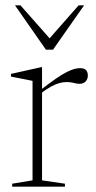

<svg xmlns="http://www.w3.org/2000/svg" viewBox="-20 -697 360 717"><path d="M279 -442.5Q295 -442.5 301.5 -435Q308 -427.5 308 -415Q308 -401.5 299.8 -392.8Q291.5 -384 277 -384Q269 -384 262.2 -385.8Q255.5 -387.5 247.8 -389Q240 -390.5 227.5 -390.5Q215.5 -390.5 201 -386.5Q186.5 -382.5 169.8 -373.2Q153 -364 133 -348.5L126.5 -357Q163 -385.5 188 -402.8Q213 -420 230.2 -428.5Q247.5 -437 259 -439.8Q270.5 -442.5 279 -442.5ZM137 -360V-23.5L222.5 -11V0H25.5V-11L101.5 -23.5V-395Q95 -396.5 83.2 -398.8Q71.5 -401 55.5 -404.2Q39.5 -407.5 21 -411V-421L133 -446H137ZM177 -540.5H153.5L273.5 -677H294L178 -511.5H151.5L36 -677H56.5Z"/></svg>

Font: Newsreader 24pt ExtraLight
Style: Regular
Weight: 250
Designer: Hugues Gentile
Foundry: Production Type
Version: Version 1.003